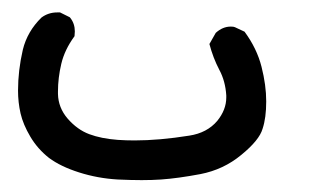

<svg xmlns="http://www.w3.org/2000/svg" viewBox="-20 -9 540 312"><path d="M9.3 138.2Q9.3 105.5 17.1 71.8Q24.4 42 47.4 19.5Q58.6 11.2 72.8 11.2Q74.7 11.2 77.6 11.2L93.3 19L94.2 20Q101.6 29.3 101.6 42Q101.6 45.4 101.1 49.8Q85 71.8 79.6 94.7Q74.2 117.7 74.2 139.6Q74.2 141.6 74.2 143.6Q74.7 166 89.8 183.6Q105.5 201.7 125 209Q144.5 216.3 171.4 218.3Q184.6 219.2 198.7 219.2Q238.8 219.2 287.6 211.4Q316.4 207 333 187.5Q347.7 169.4 347.7 149.4Q347.7 147.5 347.7 146Q346.2 122.6 336.4 104.5Q326.2 85 320.3 62.5L330.6 44.4Q341.8 34.2 355 34.2Q359.9 34.2 361.8 35.2L377.4 42.5Q397.5 69.8 405 99.6Q412.6 129.4 412.6 155.8Q412.6 182.6 406.7 200.2Q401.4 218.8 372.1 242.7Q343.3 266.6 305.7 273.9Q269 280.8 241.7 282.7Q227.5 283.7 210.2 283.7Q192.9 283.7 171.4 282.7Q138.7 280.8 108.6 271.2Q78.6 261.7 59.6 247.6Q41 232.9 29.3 213.1Q17.6 193.4 13.4 175.3Q9.3 157.2 9.3 138.2Z"/></svg>

Font: Bakudai
Style: Medium
Weight: 500
Version: Version 1.48